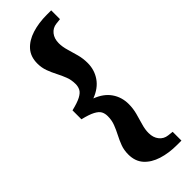

<svg xmlns="http://www.w3.org/2000/svg" viewBox="-288 -733 911 911"><g transform="rotate(-45 167.0 -278.0)"><path d="M40 -248V-308Q82 -318 103.5 -329.5Q125 -341 132 -355Q139 -369 139 -386Q139 -413 130 -436.5Q121 -460 109 -483Q97 -506 88 -530.5Q79 -555 79 -583Q79 -629 105 -658Q131 -687 175.5 -701Q220 -715 275 -715H304V-656L277 -653Q251 -650 235 -630Q219 -610 219 -579Q219 -555 227 -528.5Q235 -502 242.5 -474Q250 -446 250 -416Q250 -370 225 -333.5Q200 -297 150 -278Q200 -259 225 -223Q250 -187 250 -140Q250 -111 242.5 -82.5Q235 -54 227 -27.5Q219 -1 219 23Q219 54 235 74Q251 94 277 97L304 100V159H275Q220 159 175.5 145Q131 131 105 102Q79 73 79 27Q79 -2 88 -26Q97 -50 109 -73Q121 -96 130 -119.5Q139 -143 139 -170Q139 -188 132 -201.5Q125 -215 103.5 -226.5Q82 -238 40 -248Z"/></g></svg>

Font: Source Serif Pro Black
Style: Regular
Weight: 900
Designer: Frank Grießhammer
Foundry: Adobe Systems Incorporated
Version: Version 3.001;hotconv 1.0.111;makeotfexe 2.5.65597